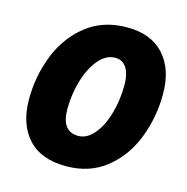

<svg xmlns="http://www.w3.org/2000/svg" viewBox="-108 -828 917 941"><g transform="rotate(15 351.0 -357.5)"><path d="M49 -261Q49 -378 91 -484.5Q133 -591 217.5 -658Q302 -725 424 -725Q546 -725 611.5 -652.5Q677 -580 677 -454Q677 -337 636 -230.5Q595 -124 511.5 -57Q428 10 308 10Q181 10 115 -62.5Q49 -135 49 -261ZM483 -450Q483 -504 463 -535Q443 -566 406 -566Q359 -566 321.5 -521.5Q284 -477 263.5 -406.5Q243 -336 243 -263Q243 -149 328 -149Q371 -149 406.5 -190Q442 -231 462.5 -300.5Q483 -370 483 -450Z"/></g></svg>

Font: Noto Sans Display Black
Style: Italic
Weight: 900
Italic angle: -12°
Designer: Monotype Design team
Foundry: Monotype Imaging Inc.
Version: Version 1.000